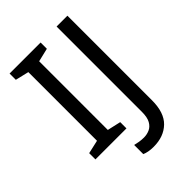

<svg xmlns="http://www.w3.org/2000/svg" viewBox="-258 -826 1129 1129"><g transform="rotate(-45 306.0 -262.0)"><path d="M298 0H40V-52L124 -71V-642L40 -662V-714H298V-662L214 -642V-71L298 -52ZM335 190Q311 190 293 186.5Q275 183 261 177V101Q277 105 295 108Q313 111 333 111Q358 111 380.5 101Q403 91 417 66Q431 41 431 -4V-714H521V-11Q521 92 470 141Q419 190 335 190Z"/></g></svg>

Font: Noto Sans Samaritan
Style: Regular
Weight: 400
Designer: Monotype Design Team
Foundry: Monotype Imaging Inc.
Version: Version 2.001; ttfautohint (v1.8.4.7-5d5b)